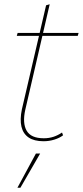

<svg xmlns="http://www.w3.org/2000/svg" viewBox="-20 -655 390 904"><path d="M185 10Q141 10 115 -7.5Q89 -25 81 -58.5Q73 -92 83 -140L197 -630L214 -635L99 -138Q85 -75 105.5 -39.5Q126 -4 186 -4Q211 -4 232 -11Q253 -18 272 -31L277 -18Q260 -5 235.5 2.5Q211 10 185 10ZM59 -486 63 -500H350L346 -486ZM169 68 76 229H62L149 68Z"/></svg>

Font: Work Sans Thin
Style: Italic
Weight: 250
Italic angle: -13°
Designer: Wei Huang
Foundry: Wei Huang
Version: Version 2.012